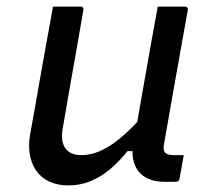

<svg xmlns="http://www.w3.org/2000/svg" viewBox="-20 -552 640 583"><path d="M141 -532Q162 -532 182.5 -532Q203 -532 225 -532Q228 -532 230 -530.5Q232 -529 233 -526.5Q234 -524 233 -521Q223 -462 212.5 -402.5Q202 -343 191.5 -284Q181 -225 171 -165Q163 -124 178 -102.5Q193 -81 227 -81Q248 -81 269.5 -88Q291 -95 314.5 -110Q338 -125 364.5 -149.5Q391 -174 421 -209L399 -93H367Q340 -59 311.5 -36Q283 -13 252.5 -1Q222 11 188 11Q154 11 129 -1Q104 -13 89.5 -34.5Q75 -56 70.5 -83Q66 -110 71 -141Q80 -190 88.5 -238.5Q97 -287 105.5 -336Q114 -385 123 -433Q128 -458 132 -482.5Q136 -507 141 -532ZM459 -532Q473 -532 486.5 -532Q500 -532 514 -532Q528 -532 541 -532Q545 -532 547 -530.5Q549 -529 550 -526.5Q551 -524 550 -520Q538 -454 526 -386Q514 -318 502 -251Q490 -184 479 -120Q476 -107 477 -99.5Q478 -92 482 -88Q486 -84 492 -82.5Q498 -81 507 -81Q510 -81 512.5 -81Q515 -81 518 -81Q521 -81 523 -81H538Q535 -63 531.5 -44.5Q528 -26 525 -9Q524 -4 521 -2Q518 0 514 0Q511 0 505 0Q499 0 492 0Q485 0 479 0Q452 0 432 -8.5Q412 -17 400 -32.5Q388 -48 384 -70Q380 -92 386 -120Q395 -171 403.5 -220.5Q412 -270 421 -320Q430 -370 439 -422Q448 -474 459 -532Z"/></svg>

Font: RecMonoLinear Nerd Font Mono
Style: Italic
Weight: 400
Italic angle: -10°
Monospace: yes
Version: Version 1.085; ttfautohint (v1.8.4.7-5d5b);Nerd Fonts 3.2.1